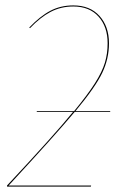

<svg xmlns="http://www.w3.org/2000/svg" viewBox="-20 -690 457 710"><path d="M256 -276Q186 -192 12 -4H317L316 0H6V-4Q179 -189 250 -276H116V-279H254Q305 -341 331.5 -383Q358 -425 368 -458.5Q378 -492 378 -530Q378 -591 344.5 -628.5Q311 -666 251 -666Q205 -666 167 -646Q129 -626 91 -586L88 -588Q128 -630 166 -650Q204 -670 251 -670Q313 -670 348 -631Q383 -592 383 -530Q383 -473 358 -420.5Q333 -368 259 -279H388L387 -276Z"/></svg>

Font: Fira Sans Condensed Four
Style: Italic
Weight: 100
Width: 3
Italic angle: -8°
Designer: bBox Type GmbH & Carrois Corporate GbR & Edenspiekermann AG
Foundry: bBox Type GmbH & Carrois Corporate GbR & Edenspiekermann AG
Version: Version 4.301